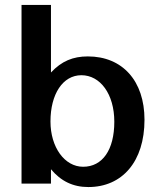

<svg xmlns="http://www.w3.org/2000/svg" viewBox="-20 -742 654 776"><path d="M184 -251C184 -362 234 -438 309 -438C385 -438 442 -362 442 -250C442 -136 394 -68 316 -68C241 -68 184 -147 184 -251ZM186 -58C226 -10 275 14 337 14C474 14 564 -89 564 -258C564 -415 475 -514 335 -514C275 -514 229 -495 186 -449V-722H67V0H186Z"/></svg>

Font: Perun SemiBold
Style: Regular
Weight: 600
Foundry: Copyright (c) Stefan Peev, Context Ltd, 2016
Version: Version 1.089